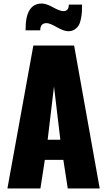

<svg xmlns="http://www.w3.org/2000/svg" viewBox="-20 -1068 608 1088"><path d="M367 -891Q342 -891 302 -914Q262 -937 244 -937Q208 -937 208 -896H125Q123 -1048 217 -1048Q242 -1048 280.5 -1026.5Q319 -1005 340 -1005Q370 -1005 370 -1042H445Q445 -1018 444 -1000.5Q443 -983 438.5 -960.5Q434 -938 426 -924.5Q418 -911 403 -901Q388 -891 367 -891ZM22 0 169 -810H400L545 0H364L339 -162H234L209 0ZM250 -276H322L286 -578Z"/></svg>

Font: Oswald Heavy
Style: Regular
Weight: 400
Designer: Vernon Adams
Foundry: Vernon Adams
Version: Version 4.101